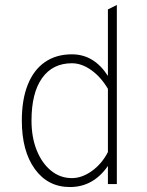

<svg xmlns="http://www.w3.org/2000/svg" viewBox="-20 -742 594 774"><path d="M262 12Q173 12 120.5 -60.5Q68 -133 68 -256Q68 -340.5 91.8 -400.2Q115.5 -460 160.8 -491.5Q206 -523 270 -523Q359 -523 415 -436V-704L451 -722V0H415V-73Q356 12 262 12ZM270 -24Q310.5 -24 350.8 -53Q391 -82 415 -129V-384Q386.5 -432 347.8 -459.5Q309 -487 270 -487Q192 -487 149.5 -427Q107 -367 107 -256Q107 -188.5 128 -136.2Q149 -84 185.8 -54Q222.5 -24 270 -24Z"/></svg>

Font: Overpass Thin
Style: Regular
Weight: 250
Designer: Delve Withrington, Dave Bailey, Thomas Jockin
Foundry: Delve Fonts LLC
Version: Version 4.000